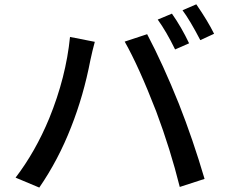

<svg xmlns="http://www.w3.org/2000/svg" viewBox="-20 -850 1040 885"><path d="M707 -759.8 772.5 -787.1Q816.4 -724.6 851.6 -650.4L787.1 -622.1Q747.1 -704.1 707 -759.8ZM821.3 -802.7 884.8 -830.1Q938.5 -752 966.8 -694.3L903.3 -665Q855.5 -756.8 821.3 -802.7ZM207 -304.7Q284.2 -494.1 302.7 -679.7L417 -657.2Q406.2 -618.2 396.5 -572.3Q365.2 -409.2 307.6 -263.7Q249 -113.3 161.1 14.6L51.8 -31.2Q143.6 -151.4 207 -304.7ZM700.2 -335.9Q619.1 -544.9 554.7 -658.2L658.2 -692.4Q731.4 -553.7 804.7 -371.1Q869.1 -208 922.9 -25.4L808.6 11.7Q765.6 -161.1 700.2 -335.9Z"/></svg>

Font: Gen Shin Gothic Medium
Style: Regular
Weight: 500
Designer: [Source Han Sans]
Ryoko NISHIZUKA  (kana & ideographs); Paul D. Hunt (Latin, Greek & Cyrillic); Wenlong ZHANG  (bopomofo
Version: Version 1.002.20150607